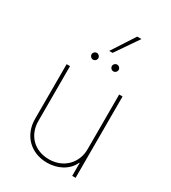

<svg xmlns="http://www.w3.org/2000/svg" viewBox="-213 -998 995 1115"><g transform="rotate(30 284.0 -441.0)"><path d="M96.6 -545.5H119.3V-179Q119.3 -142.8 131.2 -112.6Q143.1 -82.4 164.6 -60.9Q186.1 -39.4 216.3 -27.5Q246.4 -15.6 282.7 -15.6Q318.9 -15.6 349.3 -27.7Q379.6 -39.8 401.8 -61.6Q424 -83.5 436.4 -113.5Q448.9 -143.5 448.9 -179V-545.5H471.6V0H448.9V-86.6H446Q435.4 -62.9 418 -45.3Q400.6 -27.7 378.9 -16Q357.2 -4.3 332.6 1.4Q307.9 7.1 282.7 7.1Q241.8 7.1 207.6 -6.6Q173.3 -20.2 148.6 -44.9Q123.9 -69.6 110.3 -103.9Q96.6 -138.1 96.6 -179ZM272 -735.8 371.4 -889.2H399.9L294.7 -735.8ZM329.5 -667.6Q329.5 -676.8 336.3 -683.6Q343 -690.3 352.3 -690.3Q361.5 -690.3 368.3 -683.6Q375 -676.8 375 -667.6Q375 -658.4 368.3 -651.6Q361.5 -644.9 352.3 -644.9Q343 -644.9 336.3 -651.6Q329.5 -658.4 329.5 -667.6ZM215.9 -690.3Q225.1 -690.3 231.9 -683.6Q238.6 -676.8 238.6 -667.6Q238.6 -658.4 231.9 -651.6Q225.1 -644.9 215.9 -644.9Q206.7 -644.9 199.9 -651.6Q193.2 -658.4 193.2 -667.6Q193.2 -676.8 199.9 -683.6Q206.7 -690.3 215.9 -690.3Z"/></g></svg>

Font: Inter P Thin
Style: Regular
Weight: 100
Designer: Rasmus Andersson
Foundry: rsms
Version: Version 3.018;git-588b23468